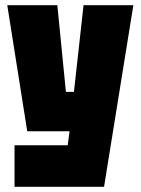

<svg xmlns="http://www.w3.org/2000/svg" viewBox="-20 -580 542 740"><path d="M36 140V-20H241L248 -74H85L8 -560H201L234 -226H265L302 -560H494L381 140Z"/></svg>

Font: Tektur Condensed ExtraBold
Style: Regular
Weight: 800
Width: 3
Designer: Adam Jagosz
Foundry: Adam Jagosz
Version: Version 1.005;gftools[0.9.30]